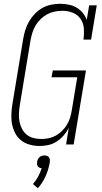

<svg xmlns="http://www.w3.org/2000/svg" viewBox="-20 -763 540 1014"><path d="M189 8Q162 8 137 1Q112 -6 92.5 -21Q73 -36 61 -58.5Q49 -81 44 -105.5Q39 -130 40 -157Q41 -184 45 -210L102 -555Q106 -579 113 -602.5Q120 -626 132.5 -648Q145 -670 163 -689Q181 -708 203 -720.5Q225 -733 249.5 -738Q274 -743 298 -743Q321 -743 343 -738.5Q365 -734 384 -723Q403 -712 417 -695Q431 -678 438 -658L451 -735H491L461 -554H421Q425 -583 423 -611.5Q421 -640 406 -662.5Q391 -685 365 -695.5Q339 -706 311 -706Q290 -706 269.5 -702Q249 -698 230 -688Q211 -678 195 -662.5Q179 -647 168 -628.5Q157 -610 151 -590Q145 -570 141 -549L84 -204Q81 -183 80 -161.5Q79 -140 83 -120Q87 -100 96.5 -82Q106 -64 121.5 -51.5Q137 -39 157 -34Q177 -29 199 -29Q218 -29 237.5 -33Q257 -37 275 -47Q293 -57 308 -72Q323 -87 333.5 -104.5Q344 -122 350 -141Q356 -160 359 -180L388 -355H252L259 -391H434L369 0H329L343 -87Q332 -66 315.5 -47Q299 -28 278.5 -15Q258 -2 235 3Q212 8 189 8ZM180 231 154 209Q170 191 181.5 169.5Q193 148 200 125Q194 125 188.5 122.5Q183 120 179.5 115Q176 110 175.5 104Q175 98 176 92Q177 85 180 78.5Q183 72 188.5 67Q194 62 201 60Q208 58 215 58Q222 58 228 60Q234 62 238 67Q242 72 243 78.5Q244 85 243 92V94L241 105Q234 139 219 171.5Q204 204 180 231Z"/></svg>

Font: Iosevka Curly Slab XLtObl
Style: Regular
Weight: 200
Italic angle: -9°
Monospace: yes
Designer: Belleve Invis
Foundry: Belleve Invis
Version: Version 11.1.0; ttfautohint (v1.8.3)